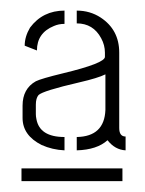

<svg xmlns="http://www.w3.org/2000/svg" viewBox="-20 -708 267 353"><path d="M19.5 -375V-398.4H205.1V-375ZM21.5 -491.2Q21.5 -459 56.6 -441.4Q76.2 -432.6 98.6 -431.6V-456.1Q52.7 -456.1 46.9 -489.3Q45.9 -494.1 45.9 -498V-515.6Q45.9 -527.3 50.8 -533.2Q58.6 -541 126 -556.6Q160.2 -564.5 173.8 -571.3V-505.9Q171.9 -457 121.1 -456.1V-431.6Q158.2 -432.6 177.7 -450.2Q191.4 -432.6 210.9 -431.6V-457Q199.2 -457 199.2 -472.7V-611.3Q199.2 -653.3 165 -675.8Q145.5 -688.5 121.1 -688.5V-665Q151.4 -665 166 -637.7Q172.9 -625 172.9 -611.3V-603.5Q172.9 -591.8 95.7 -573.2Q55.7 -563.5 45.9 -558.6Q21.5 -544.9 21.5 -513.7ZM25.4 -624 47.9 -615.2Q47.9 -647.5 79.1 -660.2Q87.9 -664.1 98.6 -664.1V-688.5Q58.6 -688.5 35.2 -657.2Q25.4 -640.6 25.4 -624Z"/></svg>

Font: Post No Bills Jaffna
Style: Regular
Weight: 400
Designer: Kosala Senevirathne, Siva Puranthara, Lasantha Premarathna, Tharique Azeez
Foundry: Mooniak
Version: Version 1.220 ; ttfautohint (v1.6)